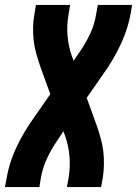

<svg xmlns="http://www.w3.org/2000/svg" viewBox="-22 -755 553 775"><path d="M-2 0 5 -37Q14 -91 37 -144Q60 -197 92 -246L93 -247Q94 -250 96 -252.5Q98 -255 99 -257L181 -375L139 -491Q131 -515 124 -540Q117 -565 114 -591Q111 -617 111.5 -644Q112 -671 117 -698L123 -735H261L255 -698Q247 -654 250.5 -611.5Q254 -569 268 -529L275 -510L298 -543Q323 -579 341.5 -618Q360 -657 366 -698L373 -735H511L505 -698Q495 -644 472 -591Q449 -538 417 -489V-488Q415 -485 413.5 -482.5Q412 -480 410 -478L328 -360L370 -244Q378 -220 385 -195Q392 -170 395 -144Q398 -118 397.5 -91Q397 -64 393 -37L386 0H248L255 -37Q262 -81 258.5 -123.5Q255 -166 241 -206L234 -225L212 -192Q187 -156 168.5 -117Q150 -78 143 -37L137 0Z"/></svg>

Font: iosevka_custom_sans_ss08 Heavy
Style: Italic
Weight: 900
Italic angle: -10°
Designer: Belleve Invis
Foundry: Belleve Invis
Version: Version 10.3.0; ttfautohint (v1.8.3)